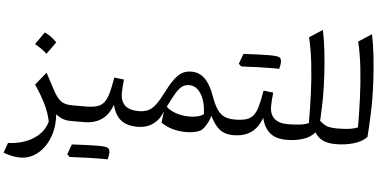

<svg xmlns="http://www.w3.org/2000/svg" viewBox="-62 -881 2616 1284"><g transform="rotate(5 1246.5 -239.5)"><path d="M239.7 -307.6 295.4 -202.6Q323.7 -147.5 351.3 -126.2Q378.9 -105 427.2 -105H427.7V0H427.2Q396.5 0 372.6 -9.5Q348.6 -19 328.1 -35.6Q333 29.3 318.4 85.4Q303.7 141.6 273.7 183.8Q243.7 226.1 202.6 249.8Q161.6 273.4 113.8 273.4Q88.4 273.4 60.5 268.1Q32.7 262.7 0 250.5L23.9 183.1Q124 179.2 194.1 134Q264.2 88.9 282.7 16.6Q272 -37.1 245.4 -93.3Q218.8 -149.4 170.4 -221.7ZM204.1 -574.2Q242.2 -559.6 286.6 -515.6Q272.5 -495.1 258.1 -474.9Q243.7 -454.6 228 -433.6Q190.9 -466.8 146 -491.2Q161.1 -512.7 175.3 -532.7Q189.5 -552.7 204.1 -574.2Z M645 233.9Q576.7 233.9 442.9 240.7L424.8 224.1Q431.6 206.1 437.7 189.2Q443.8 172.4 450.2 155.8Q567.9 149.4 623.3 149.4Q678.7 149.4 691.7 157.7Q704.6 166 704.6 188Q704.6 210 696.8 234.4ZM427.7 0Q411.1 0 411.1 -33.2V-71.8Q411.1 -105 427.7 -105H517.1Q564.5 -105 594.2 -113.5Q624 -122.1 642.1 -144.5Q660.2 -167 671.6 -208.3Q683.1 -249.5 693.8 -314.5L759.3 -306.6Q756.3 -279.3 754.6 -255.9Q752.9 -232.4 752.9 -213.4Q752.9 -163.1 782.2 -134Q811.5 -105 876 -105H876.5V0H876Q804.2 0 764.2 -32.5Q724.1 -64.9 707 -133.3Q661.1 0 517.6 0Z M1205.1 -398.9Q1258.3 -398.9 1296.1 -361.3Q1334 -323.7 1361.3 -246.6Q1380.4 -192.9 1401.1 -161.9Q1421.9 -130.9 1450 -117.9Q1478 -105 1518.6 -105H1519V0H1518.6Q1464.8 0 1429.9 -25.9Q1395 -51.8 1362.8 -115.7Q1357.4 -95.2 1346.7 -73.5Q1335.9 -51.8 1323.2 -34.9Q1310.5 -18.1 1299.8 -12.2Q1262.7 6.8 1201.7 6.8Q1154.8 6.8 1111.3 -5.6Q1067.9 -18.1 1034.7 -42L1044.4 -117.2Q1023.4 -62.5 980.7 -31.2Q938 0 876.5 0Q859.9 0 859.9 -33.2V-71.8Q859.9 -105 876.5 -105Q929.7 -105 962.2 -132.3Q994.6 -159.7 1028.8 -227.5Q1063 -295.4 1089.6 -332.5Q1116.2 -369.6 1143.1 -384.3Q1169.9 -398.9 1205.1 -398.9ZM1198.2 -307.6Q1172.9 -307.6 1153.3 -295.2Q1133.8 -282.7 1112.5 -249Q1091.3 -215.3 1060.5 -150.9Q1082 -128.4 1124.3 -113.5Q1166.5 -98.6 1215.3 -98.6Q1278.8 -98.6 1312 -122.6Q1309.1 -206.1 1277.8 -256.8Q1246.6 -307.6 1198.2 -307.6Z M1735.4 -469.2Q1667 -469.2 1533.2 -462.4L1515.1 -479Q1522 -497.1 1528.1 -513.9Q1534.2 -530.8 1540.5 -547.4Q1658.2 -553.7 1713.6 -553.7Q1769 -553.7 1782 -545.4Q1794.9 -537.1 1794.9 -515.1Q1794.9 -493.2 1787.1 -468.8ZM1519 0Q1502.4 0 1502.4 -33.2V-71.8Q1502.4 -105 1519 -105Q1565.9 -105 1595.7 -113.5Q1625.5 -122.1 1643.8 -144.5Q1662.1 -167 1673.6 -208.3Q1685.1 -249.5 1695.8 -314.5L1761.2 -306.6Q1758.3 -279.3 1756.6 -255.4Q1754.9 -231.4 1754.9 -212.4Q1754.9 -162.6 1784.7 -133.8Q1814.5 -105 1877.9 -105H1878.4V0H1877.9Q1806.2 0 1766.1 -32.5Q1726.1 -64.9 1709 -133.3Q1663.6 0 1519 0Z M2055.7 -753.4Q2069.3 -689 2078.1 -610.1Q2086.9 -531.2 2091.3 -451.7Q2095.7 -372.1 2095.7 -303.7Q2095.7 -285.2 2094.2 -239.7Q2092.8 -194.3 2090.3 -145.5Q2125 -116.2 2150.1 -110.6Q2175.3 -105 2207.5 -105H2208V0H2207.5Q2152.8 0 2119.9 -16.4Q2086.9 -32.7 2066.4 -66.4Q2033.2 -29.3 1982.9 -14.6Q1932.6 0 1878.4 0Q1861.8 0 1861.8 -33.2V-71.8Q1861.8 -105 1878.4 -105Q1916.5 -105 1953.9 -109.1Q1991.2 -113.3 2016.6 -125Q2016.6 -222.2 2012.5 -324.5Q2008.3 -426.8 1997.6 -522.7Q1986.8 -618.7 1967.8 -696.3Z M2385.3 -753.4Q2398.9 -688.5 2407.7 -609.9Q2416.5 -531.2 2420.9 -451.7Q2425.3 -372.1 2425.3 -303.7Q2425.3 -290.5 2424.6 -262.7Q2423.8 -234.9 2422.4 -200Q2420.9 -165 2419.2 -129.9Q2417.5 -94.7 2415 -66.4Q2383.8 -33.2 2327.6 -16.6Q2271.5 0 2208 0Q2191.4 0 2191.4 -33.2V-71.8Q2191.4 -105 2208 -105Q2246.1 -105 2283.4 -109.1Q2320.8 -113.3 2346.2 -125Q2346.2 -222.2 2342 -324.5Q2337.9 -426.8 2327.1 -522.9Q2316.4 -619.1 2297.4 -696.3Z"/></g></svg>

Font: Pinar-DS2-FD Medium
Style: Regular
Weight: 500
Designer: Amin Abedi
Version: Version 3.000